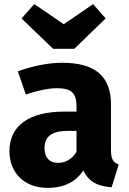

<svg xmlns="http://www.w3.org/2000/svg" viewBox="-20 -898 630 936"><path d="M434 -878 291 -780 147 -878 85 -808 239 -660H342L495 -808ZM521 -166V-389C521 -522 449 -592 283 -592C218 -592 139 -577 67 -550L106 -437C163 -457 219 -468 256 -468C326 -468 353 -447 353 -379V-354H295C122 -354 26 -286 26 -161C26 -56 98 18 213 18C281 18 345 -4 386 -67C413 -11 457 10 524 15L559 -96C532 -106 521 -122 521 -166ZM262 -104C220 -104 197 -131 197 -176C197 -233 233 -260 311 -260H353V-158C333 -124 301 -104 262 -104Z"/></svg>

Font: Glow Sans SC Normal ExtraBold
Style: Regular
Weight: 800
Designer: Ryoko NISHIZUKA (kana, bopomofo & ideographs); Paul D. Hunt (Latin, Greek & Cyrillic); Sandoll Communications, Soo-young
Version: Version 0.93